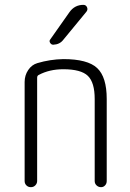

<svg xmlns="http://www.w3.org/2000/svg" viewBox="-20 -775 540 795"><path d="M82 -25.4V-435.5Q82 -462.9 96.7 -484.9Q111.3 -506.8 134.8 -513.7Q187.5 -529.3 242.2 -530.3Q342.8 -530.3 382.3 -493.2Q421.9 -456.1 421.9 -365.2V-25.4Q421.9 -14.6 415 -7.3Q408.2 0 398.4 0Q387.7 0 379.9 -7.3Q372.1 -14.6 372.1 -25.4V-365.2Q372.1 -433.6 343.8 -460.9Q315.4 -488.3 242.2 -488.3Q184.6 -488.3 140.6 -464.8Q133.8 -461.9 133.8 -453.1V-25.4Q133.8 -15.6 126.5 -7.8Q119.1 0 107.9 0Q96.7 0 89.4 -7.3Q82 -14.6 82 -25.4ZM267.6 -724.6Q289.1 -754.9 325.2 -754.9Q335.9 -754.9 340.3 -745.1Q344.7 -735.4 337.9 -726.6L242.2 -610.4Q227.5 -590.8 200.2 -589.8Q192.4 -589.8 187.5 -597.7Q182.6 -605.5 188.5 -612.3Z"/></svg>

Font: Rounded Mgen+ 1mn light
Style: Regular
Weight: 200
Designer: [Source Han Sans]
Ryoko NISHIZUKA  (kana & ideographs); Paul D. Hunt (Latin, Greek & Cyrillic); Wenlong ZHANG  (bopomofo
Version: Version 1.059.20150602